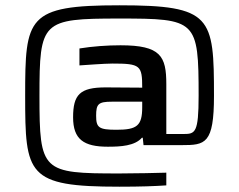

<svg xmlns="http://www.w3.org/2000/svg" viewBox="-20 -612 904 725"><path d="M431 93C512 93 564 91 608 88V40C587 41 479 43 431 43C139 43 129 36 129 -250C129 -532 138 -542 430 -542C722 -542 730 -536 730 -250C730 -110 717 -106 673 -106H608V-294C608 -400 587 -441 435 -441C385 -441 329 -437 280 -429V-365C299 -366 373 -372 405 -372C510 -372 517 -365 517 -281L379 -282C282 -282 256 -255 256 -169C256 -86 296 -58 387 -58C436 -58 489 -61 516 -92H519L522 -64H666C755 -64 788 -68 788 -250C788 -549 780 -592 431 -592C82 -592 75 -547 75 -250C75 48 82 93 431 93ZM420 -122C353 -122 343 -130 343 -175C343 -219 351 -228 402 -228H517V-207C517 -137 497 -122 420 -122Z"/></svg>

Font: Saira UNSAM Medium SC
Style: Regular
Weight: 500
Designer: Hector Gatti with collaboration of the Omnibus-Type team
Foundry: Omnibus-Type
Version: Version 1.072;PS 001.072;hotconv 1.0.88;makeotf.lib2.5.64775